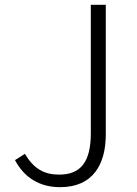

<svg xmlns="http://www.w3.org/2000/svg" viewBox="-20 -750 567 795"><path d="M42 -87C81 -14 144 25 229 25C366 25 418 -71 418 -193V-730H356V-198C356 -78 313 -27 225 -27C163 -27 120 -51 83 -113Z"/></svg>

Font: GenEiGothic-pro-Light
Style: Regular
Weight: 300
Designer: Ryoko NISHIZUKA (kana & ideographs); Paul D. Hunt (Latin, Greek & Cyrillic); Wenlong ZHANG (bopomofo); Sandoll Communica
Foundry: Adobe Systems Incorporated; o_tamon
Version: Version 1.000.140830